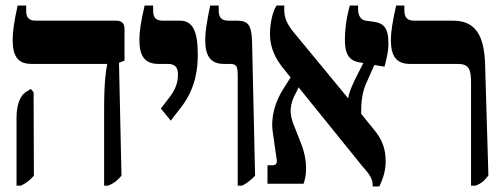

<svg xmlns="http://www.w3.org/2000/svg" viewBox="-20 -667 1823 697"><path d="M358 7H373C394 -2 405 -11 421 -29L412 -439L432 -447V-561C432 -583 422 -592 401 -592H110C86 -592 75 -602 75 -628V-647H44C31 -587 26 -553 26 -522C26 -463 45 -435 94 -435H369V-433C364 -408 358 -368 358 -271ZM40 7H56C76 -3 88 -12 103 -29L102 -332L92 -344L74 -333C55 -321 40 -291 40 -239Z M600 -229 640 -281C692 -350 698 -422 698 -469C698 -557 678 -592 633 -592H571C547 -592 536 -602 536 -628V-647H505C491 -586 486 -553 486 -522C486 -463 506 -435 555 -435H589C616 -435 626 -422 626 -397C626 -378 623 -350 597 -316L564 -273Z M843 7H859C874 -1 888 -10 906 -29L895 -518C893 -577 880 -592 840 -592H809C785 -592 774 -603 774 -629V-647H743C730 -584 725 -551 725 -522C725 -464 744 -435 793 -435H814C841 -435 843 -424 843 -388Z M951 0H1082C1100 -51 1089 -108 1071 -151L1049 -207C1028 -256 1031 -289 1057 -335L1064 -350L1291 -69C1325 -30 1333 -19 1333 10H1357C1373 -24 1380 -50 1380 -82C1380 -129 1366 -162 1338 -196L1291 -254C1291 -292 1293 -333 1314 -375L1339 -431L1376 -425C1384 -459 1390 -477 1390 -511C1390 -569 1370 -583 1337 -588L1307 -592C1289 -595 1280 -612 1280 -632V-647H1250C1236 -598 1232 -554 1232 -523C1232 -475 1244 -448 1283 -441L1299 -438L1279 -399C1264 -370 1247 -334 1244 -310L1046 -550C1023 -578 1012 -602 1012 -628V-647H984C967 -622 960 -573 960 -543C960 -494 980 -453 1010 -417L1035 -386L1009 -345C981 -302 962 -244 970 -189L984 -91C987 -76 983 -67 970 -67H951Z M1690 7H1706C1728 -1 1737 -10 1753 -30L1741 -433C1738 -541 1704 -592 1625 -592H1484C1459 -592 1448 -603 1448 -629V-647H1418C1405 -587 1399 -553 1399 -522C1399 -464 1418 -435 1468 -435H1640C1683 -435 1690 -416 1690 -365Z"/></svg>

Font: Noto Serif Hebrew ExtraCondensed ExtraBold
Style: Regular
Weight: 800
Width: 2
Designer: Monotype Design Team
Foundry: Monotype Imaging Inc.
Version: Version 2.004